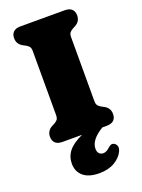

<svg xmlns="http://www.w3.org/2000/svg" viewBox="-172 -776 807 1093"><g transform="rotate(-20 231.0 -230.0)"><path d="M347 -157Q347 -137.5 354.5 -128.8Q362 -120 373 -114L389 -105.5Q422 -88 422 -51Q422 -27.5 408 -13.8Q394 0 364.5 0H338.5Q260 47 260 101Q260 120.5 269.5 130.2Q279 140 294 140Q312.5 140 331.5 122.5Q340.5 114 348.5 110Q356.5 106 366.5 109.5Q377.5 113 384.2 126.8Q391 140.5 380.5 162.5Q365.5 194.5 327.5 217Q289.5 239.5 235 239.5Q171 239.5 137.8 211.2Q104.5 183 104.5 135Q104.5 92 130.8 59.2Q157 26.5 215.5 0H97.5Q68 0 54 -13.8Q40 -27.5 40 -51Q40 -88 73 -105.5L89 -114Q100.5 -120 107.8 -128.8Q115 -137.5 115 -157V-543Q115 -562.5 107.8 -571.2Q100.5 -580 89 -586L73 -594.5Q40 -612 40 -649Q40 -672.5 54 -686.2Q68 -700 97.5 -700H364.5Q394 -700 408 -686.2Q422 -672.5 422 -649Q422 -612 389 -594.5L373 -586Q362 -580 354.5 -571.2Q347 -562.5 347 -543Z"/></g></svg>

Font: Fraunces 9pt S100 Black
Style: Regular
Weight: 900
Version: Version 1.000; ttfautohint (v1.8.3)